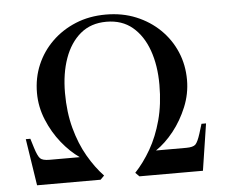

<svg xmlns="http://www.w3.org/2000/svg" viewBox="-50 -740 965 798"><g transform="rotate(-5 433.0 -341.0)"><path d="M73 0 43 -195H62L74 -156Q85 -121 95 -111Q105 -101 134 -101H260Q221 -128 186 -171.5Q151 -215 128.5 -269.5Q106 -324 106 -382Q106 -445 129 -499Q152 -553 194 -594Q236 -635 293 -658.5Q350 -682 419 -682Q488 -682 545 -658.5Q602 -635 644 -594Q686 -553 709 -499Q732 -445 732 -382Q732 -324 709.5 -269.5Q687 -215 652.5 -171.5Q618 -128 578 -101H704Q733 -101 743 -111Q753 -121 764 -156L776 -195H795L765 0H500L484 -16Q520 -54 550 -106Q580 -158 598 -224.5Q616 -291 616 -372Q616 -453 593.5 -516Q571 -579 527.5 -615.5Q484 -652 419 -652Q354 -652 310.5 -615.5Q267 -579 244.5 -516Q222 -453 222 -372Q222 -291 240 -224.5Q258 -158 288 -106Q318 -54 354 -16L338 0Z"/></g></svg>

Font: Ibarra Real Nova Medium
Style: Italic
Weight: 500
Italic angle: -22°
Designer: Jose Maria Ribagorda & Octavio Pardo
Foundry: Octavio Pardo
Version: Version 2.000